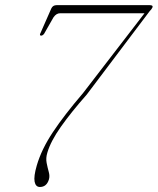

<svg xmlns="http://www.w3.org/2000/svg" viewBox="-20 -720 613 746"><path d="M170 -22.5Q161 6.5 135 6.5Q118.5 6.5 114.5 -14Q110.5 -34.5 123 -77.5Q141.5 -140.5 185.8 -207Q230 -273.5 302 -357.5L541.5 -668.5H213.5Q199 -668.5 188 -653L151.5 -589Q146 -581.5 139.5 -581.5Q132 -582 137.5 -592L179.5 -687.5Q185.5 -700 200 -700H561.5Q575.5 -700 572.5 -691.5Q570 -685 561 -676L317 -352.5Q256.5 -284 216.8 -227.8Q177 -171.5 164 -127Q157.5 -106 161.2 -87Q165 -68 169.5 -51.8Q174 -35.5 170 -22.5Z"/></svg>

Font: Fraunces 72pt Thin
Style: Italic
Weight: 100
Italic angle: -16°
Version: Version 1.000;[b76b70a41]